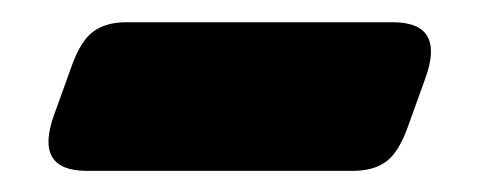

<svg xmlns="http://www.w3.org/2000/svg" viewBox="-20 -364 442 177"><path d="M342 -343.5Q391 -343.5 372 -291.5L356.5 -248.5Q348 -224 336.2 -215.2Q324.5 -206.5 305.5 -206.5H60Q11 -206.5 30 -258.5L45.5 -301.5Q54 -326 65.8 -334.8Q77.5 -343.5 96.5 -343.5Z"/></svg>

Font: Fraunces SuperSoft Wonky
Style: Regular
Weight: 900
Version: Version 1.000;[b76b70a41]